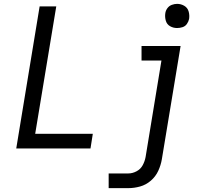

<svg xmlns="http://www.w3.org/2000/svg" viewBox="-20 -768 1048 993"><path d="M896 -623Q910 -623 924 -627.5Q938 -632 946.5 -644Q955 -656 958 -670Q961 -690 955.5 -709Q950 -728 933 -738Q916 -748 896 -748Q883 -748 869 -743Q855 -738 846 -726Q837 -714 835 -700Q832 -680 837.5 -661Q843 -642 859.5 -632.5Q876 -623 896 -623ZM64 0H448L460 -76H162L271 -735H185ZM542 205H644Q674 205 704.5 196.5Q735 188 760 166.5Q785 145 798.5 115.5Q812 86 817 56L914 -530H712V-455H815L733 44Q729 66 718 86.5Q707 107 686 118Q665 129 644 129H542Z"/></svg>

Font: Iosevka Sparkle
Style: Italic
Weight: 400
Italic angle: -9°
Designer: Belleve Invis
Foundry: Belleve Invis
Version: Version 4.5.0; ttfautohint (v1.8.3)